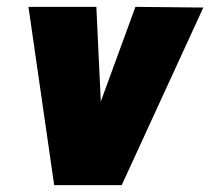

<svg xmlns="http://www.w3.org/2000/svg" viewBox="-20 -540 613 560"><path d="M375 -520 274 -244 261 -520H63L138 0H335L573 -518Z"/></svg>

Font: Arthouse Owned Black
Style: Italic
Weight: 900
Italic angle: -10°
Designer: Jeremy Tribby
Foundry: Tribby Type
Version: Version 1.000;PS 001.000;hotconv 1.0.88;makeotf.lib2.5.64775